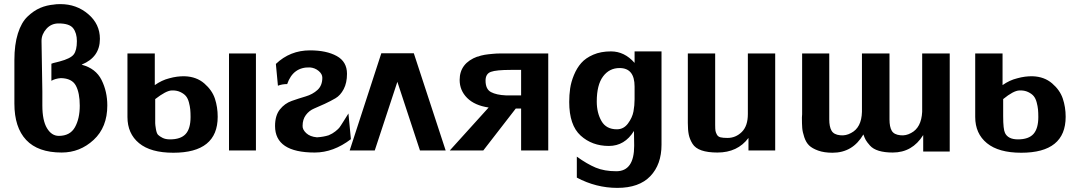

<svg xmlns="http://www.w3.org/2000/svg" viewBox="-20 -732 5244 934"><path d="M50 -228V-440Q50 -515 67 -569Q84 -623 114 -651.5Q144 -680 175.5 -693.5Q207 -707 244 -710H243Q253 -712 274 -712Q352 -712 409 -663.5Q466 -615 466 -543Q466 -454 378 -418V-417Q446 -399 474 -343Q502 -287 502 -219Q502 -113 435.5 -51.5Q369 10 280 10Q165 10 107.5 -51Q50 -112 50 -228ZM230 -339V-422Q234 -424 240 -425.5Q246 -427 254.5 -429Q263 -431 270 -433Q323 -447 338.5 -467Q354 -487 354 -532Q354 -571 336 -594.5Q318 -618 265 -618Q229 -618 205.5 -591.5Q182 -565 182 -533L186 -287V-257V-219Q186 -146 208.5 -108.5Q231 -71 266 -71Q321 -71 344.5 -113Q368 -155 368 -218Q368 -280 349 -315.5Q330 -351 276 -352Q249 -350 230 -339Z M1094 0V-472H1225V0ZM600 -163V-472H733V-318Q767 -342 803 -351Q842 -362 879 -361Q936 -359 974 -326Q1012 -293 1025.5 -252Q1039 -211 1039 -164Q1039 11 823 11Q713 11 656.5 -35.5Q600 -82 600 -163ZM735 -250V-167Q735 -140 735 -132.5Q735 -125 738.5 -104Q742 -83 749 -76Q756 -69 770.5 -61.5Q785 -54 807 -54Q859 -54 883 -80Q907 -106 907 -163Q907 -184 905.5 -199.5Q904 -215 899 -234Q894 -253 884.5 -264.5Q875 -276 857 -284.5Q839 -293 815 -292Q788 -291 735 -250Z M1675 -180 1687 -55Q1602 10 1511 10Q1318 10 1318 -119Q1318 -170 1341.5 -199.5Q1365 -229 1399 -241Q1433 -253 1467 -263Q1501 -273 1524.5 -294.5Q1548 -316 1548 -354Q1548 -372 1530 -387Q1512 -402 1488 -404Q1406 -407 1377 -323Q1352 -323 1332 -315L1322 -421Q1391 -487 1488 -487Q1568 -487 1618 -459.5Q1668 -432 1668 -373Q1668 -329 1652 -298.5Q1636 -268 1612 -254Q1588 -240 1560 -227Q1532 -214 1508 -204Q1484 -194 1468 -172.5Q1452 -151 1452 -120Q1451 -102 1469.5 -84.5Q1488 -67 1522 -64Q1554 -66 1579 -74Q1598 -82 1611.5 -93Q1625 -104 1630 -110Q1635 -116 1651.5 -142.5Q1668 -169 1675 -180Z M2148 0H2023L1913 -334L1803 0H1681L1835 -473H1993Z M2168 0 2357 -209Q2289 -219 2252.5 -255.5Q2216 -292 2216 -343Q2216 -425 2303 -457V-456Q2311 -459 2319.5 -461.5Q2328 -464 2338 -465.5Q2348 -467 2356 -468Q2364 -469 2376 -470Q2388 -471 2395.5 -471.5Q2403 -472 2417.5 -472Q2432 -472 2438 -472Q2444 -472 2461 -472Q2478 -472 2484 -472H2647V0H2515V-204H2489L2331 0ZM2342 -340Q2342 -298 2368.5 -284Q2395 -270 2441 -268H2515V-392H2465Q2394 -392 2368 -382.5Q2342 -373 2342 -340Z M2749 -236Q2749 -270 2753.5 -301.5Q2758 -333 2772 -367Q2786 -401 2807.5 -425.5Q2829 -450 2866 -466Q2903 -482 2952 -482Q3018 -482 3067 -426V-482H3198V-28Q3198 68 3143.5 125Q3089 182 2983 182Q2880 182 2786 132V30Q2836 66 2878 83.5Q2920 101 2978 101Q3065 101 3065 -23Q3065 -36 3064.5 -59.5Q3064 -83 3064 -95Q3019 -22 2942 -22Q2860 -22 2804.5 -72.5Q2749 -123 2749 -236ZM2883 -238Q2883 -183 2906 -143Q2929 -103 2981 -103Q3014 -103 3035 -131.5Q3056 -160 3061.5 -189.5Q3067 -219 3067 -249V-311Q3067 -401 2994 -401Q2944 -401 2913.5 -360Q2883 -319 2883 -238Z M3326 -134V-472H3459V-125Q3459 -104 3460.5 -95.5Q3462 -87 3467.5 -77Q3473 -67 3485 -64Q3497 -61 3519 -61Q3559 -61 3588.5 -90Q3618 -119 3618 -177V-472H3751V0H3621V-61Q3568 10 3470 10Q3423 10 3392.5 -0.5Q3362 -11 3348.5 -33Q3335 -55 3330.5 -77.5Q3326 -100 3326 -134Z M4600 -472V5H4471V-75Q4418 10 4323 10Q4283 10 4255 1.5Q4227 -7 4212 -24Q4197 -41 4191.5 -51Q4186 -61 4180 -78Q4128 11 4030 11Q3989 11 3960 0.5Q3931 -10 3916 -24.5Q3901 -39 3892.5 -64.5Q3884 -90 3882.5 -109.5Q3881 -129 3881 -160Q3881 -163 3881.5 -168.5Q3882 -174 3882 -176V-472H4014V-151Q4014 -116 4025 -96.5Q4036 -77 4067 -74Q4095 -71 4120 -85Q4171 -111 4173 -188V-472H4307V-151Q4307 -115 4318 -96Q4329 -77 4360 -74Q4387 -71 4412 -85Q4462 -111 4466 -188V-189V-472Z M4724 -163V-472H4857V-318Q4891 -342 4928 -351Q4967 -362 5004 -361Q5060 -359 5098 -326.5Q5136 -294 5150 -252.5Q5164 -211 5164 -164Q5164 11 4948 11Q4838 11 4781 -35.5Q4724 -82 4724 -163ZM4860 -250V-167Q4860 -103 4869 -85Q4884 -54 4932 -54Q4984 -54 5007.5 -80.5Q5031 -107 5031 -163Q5031 -184 5029.5 -199.5Q5028 -215 5023 -234Q5018 -253 5008.5 -264.5Q4999 -276 4981 -284.5Q4963 -293 4939 -292Q4910 -291 4860 -250Z"/></svg>

Font: Coval
Style: ExtraBold
Weight: 800
Foundry: Context Ltd
Version: Version 001.000